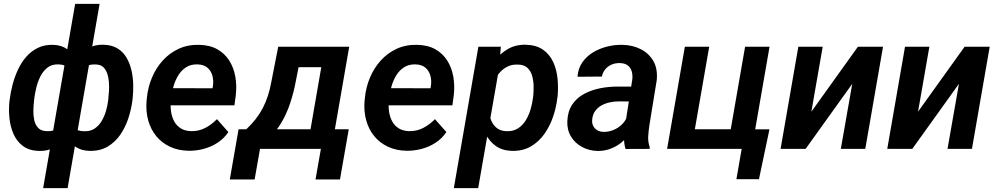

<svg xmlns="http://www.w3.org/2000/svg" viewBox="-20 -770 5154 993"><path d="M666 -261.7 665 -251.5Q659.2 -205.6 644 -158.9Q628.9 -112.3 602.3 -73.5Q575.7 -34.7 536.1 -11.5Q496.6 11.7 442.4 10.3Q401.9 9.3 373 -9.3Q344.2 -27.8 326.2 -58.1Q308.1 -88.4 300.5 -124.5Q293 -160.6 293.9 -196.3L312 -315.9Q318.8 -354.5 334.5 -394.3Q350.1 -434.1 375.5 -467.3Q400.9 -500.5 435.5 -520.3Q470.2 -540 514.6 -538.6Q558.1 -537.6 587.4 -519.8Q616.7 -502 634 -472.4Q651.4 -442.9 659.7 -407Q668 -371.1 668.9 -333.5Q669.9 -295.9 666 -261.7ZM539.6 -252 540.5 -262.7Q542.5 -278.8 543.7 -300.8Q544.9 -322.8 543.2 -346.2Q541.5 -369.6 534.7 -389.6Q527.8 -409.7 513.9 -422.9Q500 -436 475.6 -436.5Q444.3 -438.5 421.9 -425.3Q399.4 -412.1 384.8 -389.4Q370.1 -366.7 362.8 -340.3L334.5 -172.4Q336.4 -148.4 345.5 -130.4Q354.5 -112.3 371.8 -101.8Q389.2 -91.3 416 -91.3Q447.8 -90.3 470 -105.5Q492.2 -120.6 506.3 -145Q520.5 -169.4 528.6 -197.5Q536.6 -225.6 539.6 -252ZM28.8 -245.6 30.3 -255.9Q34.7 -293 45.2 -332.8Q55.7 -372.6 73 -409.9Q90.3 -447.3 116 -476.6Q141.6 -505.9 176.3 -522.7Q210.9 -539.6 256.3 -538.1Q298.3 -536.6 326.9 -515.9Q355.5 -495.1 372.1 -462.2Q388.7 -429.2 395.3 -391.1Q401.9 -353 400.4 -316.9L383.3 -203.1Q376.5 -164.6 360.6 -126.2Q344.7 -87.9 319.6 -56.6Q294.4 -25.4 260.3 -6.8Q226.1 11.7 182.1 10.7Q130.9 9.3 98.6 -14.9Q66.4 -39.1 49.8 -77.1Q33.2 -115.2 28.8 -159.4Q24.4 -203.6 28.8 -245.6ZM156.7 -256.3 155.8 -245.6Q153.3 -225.6 152.6 -199.5Q151.9 -173.3 157 -149.2Q162.1 -125 177 -108.9Q191.9 -92.8 220.7 -91.8Q250.5 -90.3 272.5 -101.1Q294.4 -111.8 309.3 -131.8Q324.2 -151.9 332 -177.7L359.4 -340.8Q358.9 -365.7 351.6 -387.5Q344.2 -409.2 327.6 -422.9Q311 -436.5 281.7 -437Q247.6 -438 224.9 -419.9Q202.1 -401.9 188.2 -373.5Q174.3 -345.2 167 -313.7Q159.7 -282.2 156.7 -256.3ZM203.1 203.1 368.7 -750H495.1L329.6 203.1Z M955.6 9.8Q901.4 8.8 858.9 -11.2Q816.4 -31.2 788.1 -65.9Q759.8 -100.6 746.8 -146.5Q733.9 -192.4 737.8 -244.6L739.7 -264.6Q745.1 -318.8 765.9 -368.4Q786.6 -418 821.5 -456.8Q856.4 -495.6 904.1 -517.6Q951.7 -539.6 1009.8 -538.1Q1064.9 -537.1 1103.5 -515.4Q1142.1 -493.7 1165.3 -457.3Q1188.5 -420.9 1196.8 -375Q1205.1 -329.1 1199.7 -279.3L1192.4 -225.1H790L804.2 -314L1079.1 -313.5L1081.1 -324.7Q1085.4 -353.5 1078.4 -378.9Q1071.3 -404.3 1052.5 -420.2Q1033.7 -436 1002 -437Q966.8 -438 942.4 -422.1Q918 -406.2 902.1 -380.4Q886.2 -354.5 877.4 -324Q868.7 -293.5 865.2 -264.6L863.3 -245.1Q860.8 -217.8 865 -190.9Q869.1 -164.1 881.1 -142.1Q893.1 -120.1 914.6 -106.4Q936 -92.8 967.8 -91.8Q1007.8 -90.8 1041.3 -108.2Q1074.7 -125.5 1102.1 -153.8L1161.1 -86.9Q1138.7 -53.7 1105.5 -32Q1072.3 -10.3 1033.4 0Q994.6 10.3 955.6 9.8Z M1418.9 -528.3H1545.4L1509.3 -347.2Q1499.5 -293.9 1481.4 -238.5Q1463.4 -183.1 1434.3 -134Q1405.3 -85 1362.8 -49.6Q1320.3 -14.2 1261.7 0H1227.1L1238.8 -100.1L1253.4 -101.1Q1281.7 -127.4 1303 -155Q1324.2 -182.6 1339.6 -212.2Q1355 -241.7 1365.7 -275.1Q1376.5 -308.6 1383.3 -346.7ZM1452.6 -528.3H1786.1L1694.3 0H1568.4L1641.6 -422.4H1434.1ZM1213.9 -101.6H1783.7L1738.3 158.2H1611.8L1639.6 0H1324.7L1296.9 158.2H1168.5Z M2083 9.8Q2028.8 8.8 1986.3 -11.2Q1943.8 -31.2 1915.5 -65.9Q1887.2 -100.6 1874.3 -146.5Q1861.3 -192.4 1865.2 -244.6L1867.2 -264.6Q1872.6 -318.8 1893.3 -368.4Q1914.1 -418 1949 -456.8Q1983.9 -495.6 2031.5 -517.6Q2079.1 -539.6 2137.2 -538.1Q2192.4 -537.1 2231 -515.4Q2269.5 -493.7 2292.7 -457.3Q2315.9 -420.9 2324.2 -375Q2332.5 -329.1 2327.1 -279.3L2319.8 -225.1H1917.5L1931.6 -314L2206.5 -313.5L2208.5 -324.7Q2212.9 -353.5 2205.8 -378.9Q2198.7 -404.3 2179.9 -420.2Q2161.1 -436 2129.4 -437Q2094.2 -438 2069.8 -422.1Q2045.4 -406.2 2029.5 -380.4Q2013.7 -354.5 2004.9 -324Q1996.1 -293.5 1992.7 -264.6L1990.7 -245.1Q1988.3 -217.8 1992.4 -190.9Q1996.6 -164.1 2008.5 -142.1Q2020.5 -120.1 2042 -106.4Q2063.5 -92.8 2095.2 -91.8Q2135.3 -90.8 2168.7 -108.2Q2202.1 -125.5 2229.5 -153.8L2288.6 -86.9Q2266.1 -53.7 2232.9 -32Q2199.7 -10.3 2160.9 0Q2122.1 10.3 2083 9.8Z M2561.5 -419.4 2453.1 203.1H2327.1L2454.1 -528.3H2570.3ZM2863.8 -272.5 2862.3 -262.2Q2856.9 -214.4 2840.3 -165.8Q2823.7 -117.2 2795.2 -76.9Q2766.6 -36.6 2725.1 -12.5Q2683.6 11.7 2627.4 10.3Q2578.1 8.8 2544.9 -14.6Q2511.7 -38.1 2492.4 -75.7Q2473.1 -113.3 2465.3 -157.2Q2457.5 -201.2 2459.5 -243.2L2463.4 -276.4Q2471.2 -321.3 2489.5 -368.2Q2507.8 -415 2537.1 -454.1Q2566.4 -493.2 2606.9 -516.6Q2647.5 -540 2700.2 -538.6Q2754.4 -537.1 2788.8 -512.7Q2823.2 -488.3 2841.1 -449.2Q2858.9 -410.2 2863.5 -363.8Q2868.2 -317.4 2863.8 -272.5ZM2736.3 -262.7 2737.8 -273.4Q2740.2 -296.4 2739.7 -324Q2739.3 -351.6 2732.4 -376.7Q2725.6 -401.9 2708.5 -418.5Q2691.4 -435.1 2659.7 -436Q2629.9 -437.5 2606.4 -426.5Q2583 -415.5 2565.9 -396.2Q2548.8 -377 2537.8 -352.3Q2526.9 -327.6 2522 -301.3L2509.8 -219.2Q2507.8 -188 2516.1 -159.2Q2524.4 -130.4 2545.2 -111.3Q2565.9 -92.3 2601.1 -91.3Q2635.3 -90.8 2659.4 -106.4Q2683.6 -122.1 2699.5 -148.2Q2715.3 -174.3 2724.1 -204.6Q2732.9 -234.9 2736.3 -262.7Z M3211.4 -112.3 3250 -357.9Q3252.9 -381.3 3247.3 -400.6Q3241.7 -419.9 3226.6 -431.6Q3211.4 -443.4 3185.5 -443.8Q3162.6 -444.3 3143.3 -436Q3124 -427.7 3110.8 -412.1Q3097.7 -396.5 3092.8 -374L2966.8 -373Q2969.7 -416 2991.7 -447.5Q3013.7 -479 3047.4 -499.3Q3081.1 -519.5 3120.6 -529.3Q3160.2 -539.1 3198.2 -538.1Q3252.4 -537.1 3294.9 -515.1Q3337.4 -493.2 3359.9 -452.9Q3382.3 -412.6 3376.5 -355L3338.9 -124.5Q3334.5 -96.2 3332.5 -66.2Q3330.6 -36.1 3340.3 -8.8L3339.8 0L3215.3 0.5Q3207 -26.9 3207.3 -55.7Q3207.5 -84.5 3211.4 -112.3ZM3264.6 -321.8 3252 -245.1 3179.2 -245.6Q3156.7 -245.6 3134 -240.7Q3111.3 -235.8 3091.8 -225.3Q3072.3 -214.8 3059.1 -197.3Q3045.9 -179.7 3043 -154.3Q3040.5 -134.8 3047.4 -120.1Q3054.2 -105.5 3068.1 -96.9Q3082 -88.4 3101.6 -87.9Q3128.4 -87.4 3154.3 -98.4Q3180.2 -109.4 3199.5 -129.4Q3218.8 -149.4 3226.1 -175.8L3255.9 -119.1Q3245.1 -90.3 3226.6 -66.4Q3208 -42.5 3183.6 -25.1Q3159.2 -7.8 3130.6 1.7Q3102.1 11.2 3070.8 10.7Q3026.9 9.8 2990.5 -9.8Q2954.1 -29.3 2933.1 -64Q2912.1 -98.6 2914.1 -144Q2916.5 -195.8 2940.2 -230.2Q2963.9 -264.6 3001.5 -284.7Q3039.1 -304.7 3083.7 -313.5Q3128.4 -322.3 3171.9 -322.3Z M3430.2 0 3522 -528.3H3647.9L3573.7 -101.6H3759.3L3833.5 -528.3H3960L3868.2 0ZM3959.5 -101.1 3905.3 156.7H3788.6L3815.9 0H3756.3L3773.9 -101.1Z M4176.3 -192.4 4417 -528.3H4546.9L4455.1 0H4328.6L4387.7 -336.4L4146.5 0H4017.1L4108.9 -528.3H4234.9Z M4728 -192.4 4968.8 -528.3H5098.6L5006.8 0H4880.4L4939.5 -336.4L4698.2 0H4568.8L4660.6 -528.3H4786.6Z"/></svg>

Font: Roboto SemiBold
Style: Italic
Weight: 600
Designer: Christian Robertson
Foundry: Google
Version: Version 3.009; 2024